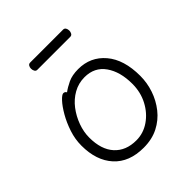

<svg xmlns="http://www.w3.org/2000/svg" viewBox="-190 -799 941 941"><g transform="rotate(-45 281.0 -328.5)"><path d="M168 -623Q159 -623 154.5 -631Q150 -639 150 -649Q150 -658 154.5 -665.5Q159 -673 169 -673H397Q406 -673 410.5 -665.5Q415 -658 415 -648Q415 -639 410.5 -631Q406 -623 396 -623ZM193 -442Q213 -457 241.5 -470.5Q270 -484 312 -484Q397 -484 450.5 -421Q504 -358 504 -245Q504 -197 488.5 -151Q473 -105 443 -67Q413 -29 369 -6.5Q325 16 267 16Q167 16 112.5 -44Q58 -104 58 -207Q58 -252 72.5 -295.5Q87 -339 107.5 -374.5Q128 -410 147.5 -431Q167 -452 177 -452Q188 -452 193 -442ZM267 -35Q316 -35 357.5 -63.5Q399 -92 424 -139.5Q449 -187 449 -245Q449 -329 412 -381.5Q375 -434 306 -434Q264 -434 228.5 -414Q193 -394 167.5 -360.5Q142 -327 127.5 -287Q113 -247 113 -208Q113 -125 154 -80Q195 -35 267 -35Z"/></g></svg>

Font: Moon Stars Kai T HW Light
Style: Regular
Weight: 300
Designer: GuiWonder
Version: Version 1.101